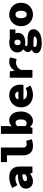

<svg xmlns="http://www.w3.org/2000/svg" viewBox="1629 -2365 942 4240"><g transform="rotate(-90 2100.0 -245.0)"><path d="M216 12Q164 12 128 -9.5Q92 -31 73 -66Q54 -101 54 -142Q54 -226 126.5 -270.5Q199 -315 370 -324Q367 -342 355 -353.5Q343 -365 322.5 -370.5Q302 -376 274 -376Q253 -376 231 -371.5Q209 -367 184.5 -357.5Q160 -348 130 -334L70 -446Q108 -467 147 -482Q186 -497 226 -504.5Q266 -512 308 -512Q379 -512 431.5 -487.5Q484 -463 513 -411.5Q542 -360 542 -278V0H402L390 -52H386Q349 -25 306 -6.5Q263 12 216 12ZM272 -120Q302 -120 326 -131.5Q350 -143 370 -158V-222Q309 -220 276 -211Q243 -202 230.5 -187.5Q218 -173 218 -156Q218 -145 224 -136.5Q230 -128 242 -124Q254 -120 272 -120Z M991 12Q891 12 840.5 -48.5Q790 -109 790 -206V-562H640V-696H962V-200Q962 -157 986.5 -141.5Q1011 -126 1037 -126Q1053 -126 1070 -129.5Q1087 -133 1109 -140L1146 -14Q1106 -2 1073 5Q1040 12 991 12Z M1545 12Q1511 12 1478 -4.5Q1445 -21 1416 -54H1412L1398 0H1264V-696H1436V-534L1430 -462H1434Q1460 -486 1492.5 -499Q1525 -512 1559 -512Q1620 -512 1664.5 -480.5Q1709 -449 1733.5 -392.5Q1758 -336 1758 -259Q1758 -173 1727.5 -112Q1697 -51 1648.5 -19.5Q1600 12 1545 12ZM1504 -128Q1525 -128 1542.5 -140Q1560 -152 1571 -180Q1582 -208 1582 -256Q1582 -297 1573.5 -322.5Q1565 -348 1549 -360Q1533 -372 1508 -372Q1488 -372 1471 -364Q1454 -356 1436 -336V-152Q1452 -139 1469.5 -133.5Q1487 -128 1504 -128Z M2130 12Q2051 12 1987.5 -19Q1924 -50 1887 -108.5Q1850 -167 1850 -250Q1850 -332 1887.5 -390.5Q1925 -449 1985 -480.5Q2045 -512 2112 -512Q2191 -512 2244 -479.5Q2297 -447 2323.5 -392Q2350 -337 2350 -270Q2350 -248 2347.5 -227.5Q2345 -207 2343 -198H1980V-310H2224L2200 -280Q2200 -330 2180 -356Q2160 -382 2118 -382Q2085 -382 2062.5 -368Q2040 -354 2028 -324.5Q2016 -295 2016 -250Q2016 -203 2031.5 -174Q2047 -145 2077.5 -131.5Q2108 -118 2154 -118Q2184 -118 2212.5 -125.5Q2241 -133 2274 -148L2330 -46Q2285 -18 2231 -3Q2177 12 2130 12Z M2504 0V-500H2645L2658 -394H2662Q2698 -456 2749.5 -484Q2801 -512 2857 -512Q2892 -512 2911.5 -506.5Q2931 -501 2952 -492L2918 -348Q2896 -355 2877 -358.5Q2858 -362 2831 -362Q2788 -362 2746 -336.5Q2704 -311 2676 -248V0Z M3269 206Q3207 206 3156 193.5Q3105 181 3074.5 154Q3044 127 3044 82Q3044 51 3063.5 27.5Q3083 4 3120 -14V-18Q3099 -32 3084.5 -52.5Q3070 -73 3070 -104Q3070 -130 3087 -155Q3104 -180 3130 -198V-202Q3102 -220 3082 -253.5Q3062 -287 3062 -330Q3062 -392 3093 -432.5Q3124 -473 3174.5 -492.5Q3225 -512 3283 -512Q3331 -512 3368 -500H3570V-376H3480Q3485 -367 3489.5 -353Q3494 -339 3494 -324Q3494 -265 3466 -228.5Q3438 -192 3390.5 -175Q3343 -158 3283 -158Q3270 -158 3254 -159.5Q3238 -161 3220 -165Q3211 -158 3207.5 -152.5Q3204 -147 3204 -136Q3204 -120 3222 -113Q3240 -106 3282 -106H3367Q3466 -106 3520.5 -75.5Q3575 -45 3575 24Q3575 78 3537.5 119Q3500 160 3431.5 183Q3363 206 3269 206ZM3283 -260Q3300 -260 3313.5 -267.5Q3327 -275 3335.5 -290.5Q3344 -306 3344 -330Q3344 -353 3335.5 -368Q3327 -383 3313.5 -390.5Q3300 -398 3283 -398Q3267 -398 3253 -390.5Q3239 -383 3231 -368Q3223 -353 3223 -330Q3223 -306 3231 -290.5Q3239 -275 3253 -267.5Q3267 -260 3283 -260ZM3296 100Q3330 100 3356 94.5Q3382 89 3397 78.5Q3412 68 3412 54Q3412 34 3392 29Q3372 24 3334 24H3284Q3255 24 3238 22.5Q3221 21 3208 18Q3195 27 3189 35Q3183 43 3183 54Q3183 78 3214.5 89Q3246 100 3296 100Z M3900 12Q3834 12 3775 -19Q3716 -50 3679 -108.5Q3642 -167 3642 -250Q3642 -333 3679 -391.5Q3716 -450 3775 -481Q3834 -512 3900 -512Q3966 -512 4025 -481Q4084 -450 4121 -391.5Q4158 -333 4158 -250Q4158 -167 4121 -108.5Q4084 -50 4025 -19Q3966 12 3900 12ZM3900 -126Q3929 -126 3947 -141Q3965 -156 3973.5 -184Q3982 -212 3982 -250Q3982 -288 3973.5 -316Q3965 -344 3947 -359Q3929 -374 3900 -374Q3871 -374 3853 -359Q3835 -344 3826.5 -316Q3818 -288 3818 -250Q3818 -212 3826.5 -184Q3835 -156 3853 -141Q3871 -126 3900 -126Z"/></g></svg>

Font: Source Code Pro ExtraLight Black
Style: Regular
Weight: 900
Monospace: yes
Version: Version 1.018;hotconv 1.0.116;makeotfexe 2.5.65601